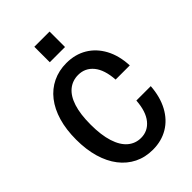

<svg xmlns="http://www.w3.org/2000/svg" viewBox="-273 -1042 1159 1159"><g transform="rotate(-45 306.5 -463.0)"><path d="M320 10Q255 10 202.5 -16Q150 -42 112.5 -90.5Q75 -139 55 -207.5Q35 -276 35 -361Q35 -447 55 -515Q75 -583 112.5 -631Q150 -679 203 -704.5Q256 -730 320 -730Q395 -730 452 -696Q509 -662 543 -599Q577 -536 581 -449H460Q454 -538 416.5 -583.5Q379 -629 320 -629Q271 -629 235 -599.5Q199 -570 180 -511Q161 -452 161 -363Q161 -274 180.5 -213Q200 -152 236 -121.5Q272 -91 320 -91Q378 -91 415.5 -137Q453 -183 459 -271H582Q576 -185 542 -121.5Q508 -58 451 -24Q394 10 320 10ZM253 -804V-936H383V-804Z"/></g></svg>

Font: Instrument Sans SemiCondensed SemiBold
Style: Regular
Weight: 600
Width: 4
Designer: Rodrigo Fuenzalida
Foundry: fragTYPE
Version: Version 1.000;gftools[0.9.28]